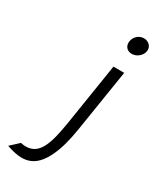

<svg xmlns="http://www.w3.org/2000/svg" viewBox="-269 -679 676 819"><g transform="rotate(30 69.0 -270.0)"><path d="M-87 66C-7 94 54 91 98 -3C115 -38 128 -85 138 -148L186 -451H133L85 -147C67 -35 46 31 -21 31C-29 31 -36 30 -46 28ZM138 -579C134 -555 149 -537 173 -537C197 -537 220 -556 224 -579C228 -602 210 -621 186 -621C162 -621 142 -603 138 -579Z"/></g></svg>

Font: Charger Sport
Style: ExLitObl
Weight: 200
Designer: Jasper
Foundry: Cannot Into Space Fonts
Version: Version 1.1